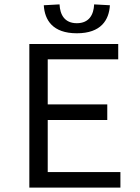

<svg xmlns="http://www.w3.org/2000/svg" viewBox="-20 -857 640 877"><path d="M114 0H530V-71H198V-309H470V-380H198V-586H520V-656H114ZM331 -705C442 -705 478 -766 482 -833L410 -837C408 -790 387 -751 331 -751C275 -751 254 -790 252 -837L180 -833C184 -766 220 -705 331 -705Z"/></svg>

Font: Hasklig
Style: Regular
Weight: 400
Monospace: yes
Designer: Paul D. Hunt, Teo Tuominen
Foundry: Adobe Systems Incorporated
Version: Version 2.030;PS 1.0;hotconv 16.6.51;makeotf.lib2.5.65220